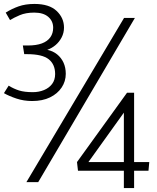

<svg xmlns="http://www.w3.org/2000/svg" viewBox="-20 -791 799 975"><path d="M155 -771Q109 -771 74 -758.5Q39 -746 9 -727L31 -689Q50 -701 80.5 -714Q111 -727 154 -727Q200 -727 225 -705.5Q250 -684 250 -650Q250 -622 235.5 -601.5Q221 -581 192.5 -570.5Q164 -560 122 -560H96L103 -516H117Q195 -516 227.5 -490Q260 -464 260 -415Q260 -385 244.5 -364.5Q229 -344 203 -333.5Q177 -323 147 -323Q104 -323 77 -331.5Q50 -340 24 -356L0 -318Q26 -303 63.5 -290.5Q101 -278 143 -278Q196 -278 234 -296.5Q272 -315 293 -346.5Q314 -378 314 -416Q314 -448 302.5 -473Q291 -498 270 -515Q249 -532 220 -538Q243 -546 262 -562Q281 -578 293 -601Q305 -624 305 -651Q305 -700 267.5 -735.5Q230 -771 155 -771ZM610 -700 114 134H174L665 -700ZM738 32H661V-320H625L371 32L376 76H609V164H661V76H734ZM609 -219V32H429Z"/></svg>

Font: Catamaran Thin Light
Style: Regular
Weight: 300
Version: Version 2.000